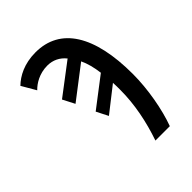

<svg xmlns="http://www.w3.org/2000/svg" viewBox="-206 -833 943 943"><g transform="rotate(-45 265.0 -361.5)"><path d="M317 0H417C448 -84 470 -204 470 -310C470 -577 378 -723 207 -723C128 -723 73 -693 38 -659L81 -585C104 -609 146 -636 202 -636C240 -636 273 -620 297 -590L135 -467L167 -405L334 -533C348 -504 358 -466 363 -425L210 -308L241 -247L370 -348C371 -331 371 -314 371 -298C371 -197 350 -96 317 0Z"/></g></svg>

Font: Noto Sans Mono Condensed Medium
Style: Regular
Weight: 500
Width: 3
Designer: Monotype Design Team
Foundry: Monotype Imaging Inc.
Version: Version 2.014